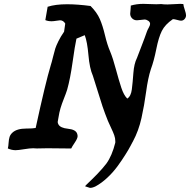

<svg xmlns="http://www.w3.org/2000/svg" viewBox="-20 -750 960 970"><path d="M919.9 -672.9Q919.9 -662.1 912.6 -653.8Q905.3 -645.5 894.5 -645.5Q888.7 -645.5 875 -649.4Q861.3 -653.3 853.5 -653.3Q813.5 -626 797.4 -593.3Q781.2 -560.5 769.5 -501.5Q757.8 -442.4 742.2 -400.4Q727.5 -355.5 718.3 -286.6Q709 -217.8 694.8 -153.8Q680.7 -89.8 651.4 -35.2L647.5 -28.3Q643.6 -21.5 639.6 -13.2Q635.7 -4.9 627.9 7.8Q620.1 20.5 612.3 33.2Q604.5 45.9 593.8 61.5Q583 77.1 572.3 91.8Q561.5 106.4 547.9 121.6Q534.2 136.7 521 148.9Q507.8 161.1 492.7 172.4Q477.5 183.6 462.9 191.4Q447.3 199.2 434.6 199.2L410.2 191.4Q410.2 188.5 427.7 172.4Q445.3 156.2 472.2 128.4Q499 100.6 517.6 76.2Q545.9 37.1 562.5 -29.3V-37.1Q562.5 -51.8 557.1 -66.9Q551.8 -82 541 -104.5Q530.3 -127 525.4 -138.7Q509.8 -177.7 498 -212.4Q486.3 -247.1 472.7 -292.5Q459 -337.9 449.2 -367.2Q432.6 -404.3 426.8 -471.7Q420.9 -539.1 408.2 -572.3L366.2 -554.7Q358.4 -519.5 346.7 -436Q335 -352.5 319.3 -296.9Q313.5 -278.3 302.7 -251.5Q292 -224.6 285.6 -203.1Q279.3 -181.6 275.4 -156.2Q275.4 -152.3 273.4 -145Q271.5 -137.7 271.5 -133.8Q271.5 -127.9 275.4 -121.1Q285.2 -103.5 323.2 -99.6Q361.3 -95.7 369.1 -76.2Q372.1 -68.4 372.1 -62.5Q372.1 -50.8 357.9 -29.8Q343.8 -8.8 339.8 0H320.3Q304.7 0 271.5 -0.5Q238.3 -1 219.7 -1Q185.5 -1 166 0Q159.2 -1 147.5 -1Q130.9 -1 101.1 3.9Q71.3 8.8 58.6 8.8Q39.1 8.8 19.5 0Q22.5 -10.7 23.4 -28.3Q24.4 -45.9 28.3 -58.1Q32.2 -70.3 43 -80.1Q65.4 -100.6 113.3 -100.6H117.2Q144.5 -100.6 160.2 -103.5Q210 -333 236.3 -419.9Q241.2 -434.6 248 -462.9Q254.9 -491.2 259.3 -504.9Q263.7 -518.6 274.9 -541.5Q286.1 -564.5 303.7 -589.8L309.6 -630.9Q299.8 -647.5 283.2 -647.5Q278.3 -647.5 264.2 -645Q250 -642.6 240.2 -642.6Q222.7 -642.6 209 -648.4L220.7 -715.8Q259.8 -728.5 319.3 -728.5Q371.1 -728.5 437.5 -719.7Q469.7 -687.5 484.4 -653.8Q499 -620.1 510.3 -572.3Q521.5 -524.4 537.1 -488.3Q550.8 -455.1 565.4 -400.4Q580.1 -345.7 592.8 -307.1Q605.5 -268.6 623 -252Q641.6 -263.7 646 -298.3Q650.4 -333 653.8 -380.4Q657.2 -427.7 671.9 -457Q677.7 -472.7 694.8 -516.6Q711.9 -560.5 722.7 -591.8Q724.6 -597.7 731.4 -609.9Q738.3 -622.1 738.3 -628.9Q738.3 -638.7 729 -645Q719.7 -651.4 710 -651.4Q704.1 -651.4 691.4 -649.4Q678.7 -647.5 671.9 -647.5Q657.2 -647.5 647.5 -657.2Q637.7 -667 637.7 -680.7Q637.7 -685.5 639.2 -697.3Q640.6 -709 640.6 -715.8V-721.7Q669.9 -730.5 704.1 -730.5Q713.9 -730.5 735.8 -729.5Q757.8 -728.5 769.5 -728.5Q786.1 -728.5 794.9 -729.5Q805.7 -727.5 826.2 -727.5Q837.9 -727.5 859.4 -729Q880.9 -730.5 890.6 -730.5Q901.4 -730.5 906.2 -729.5Q907.2 -718.8 913.6 -700.2Q919.9 -681.6 919.9 -672.9Z"/></svg>

Font: Essays1743
Style: Italic
Weight: 500
Italic angle: -10°
Designer: Based on the typeface in a 1743 English translation of the essays of Montaigne.  PostScript/TrueType font designed by Jo
Version: Version 002.100